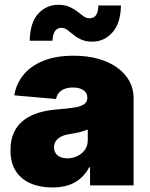

<svg xmlns="http://www.w3.org/2000/svg" viewBox="-20 -786 635 814"><path d="M202.1 8.8Q149.9 8.8 109.6 -8.5Q69.3 -25.9 46.9 -60.8Q24.4 -95.7 24.4 -149.4Q24.4 -194.3 39.6 -225.8Q54.7 -257.3 82 -277.6Q109.4 -297.9 145.8 -308.6Q182.1 -319.3 224.6 -322.3Q270 -325.7 297.6 -330.6Q325.2 -335.4 337.6 -345Q350.1 -354.5 350.1 -370.1V-372.1Q350.1 -385.7 342.5 -395.3Q335 -404.8 321.5 -409.9Q308.1 -415 289.1 -415Q270.5 -415 255.4 -409.7Q240.2 -404.3 230.5 -393.6Q220.7 -382.8 217.8 -366.2L40.5 -381.8Q48.3 -429.2 78.4 -467.3Q108.4 -505.4 162.1 -527.6Q215.8 -549.8 292.5 -549.8Q350.6 -549.8 397.7 -536.4Q444.8 -522.9 478 -498.5Q511.2 -474.1 528.8 -441.7Q546.4 -409.2 546.4 -370.6V0H361.8V-76.7H358.4Q341.3 -45.9 318.4 -27.1Q295.4 -8.3 266.4 0.2Q237.3 8.8 202.1 8.8ZM265.6 -114.7Q287.6 -114.7 307.4 -124Q327.1 -133.3 339.6 -150.4Q352.1 -167.5 352.1 -192.4V-236.8Q344.2 -233.9 335.7 -231Q327.1 -228 317.1 -225.6Q307.1 -223.1 296.6 -221.2Q286.1 -219.2 273.9 -217.3Q251.5 -213.9 237.1 -205.8Q222.7 -197.8 215.8 -186.5Q209 -175.3 209 -161.1Q209 -146.5 216.3 -136Q223.6 -125.5 236.3 -120.1Q249 -114.7 265.6 -114.7ZM371.6 -609.4Q343.8 -609.4 324.5 -618.2Q305.2 -627 291.3 -638.7Q277.3 -650.4 265.4 -659.2Q253.4 -668 239.7 -668Q222.7 -668 213.1 -654.1Q203.6 -640.1 202.6 -613.3H106Q107.4 -690.4 142.1 -728Q176.8 -765.6 227.1 -765.6Q254.4 -765.6 273.9 -757.1Q293.5 -748.5 307.9 -737.1Q322.3 -725.6 334.2 -717Q346.2 -708.5 358.9 -708.5Q379.4 -708.5 387.9 -722.9Q396.5 -737.3 397 -762.7H492.7Q491.7 -687.5 456.5 -648.4Q421.4 -609.4 371.6 -609.4Z"/></svg>

Font: Inter 16pt Black
Style: Regular
Weight: 900
Version: Version 4.001;git-66647c0bb